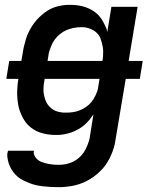

<svg xmlns="http://www.w3.org/2000/svg" viewBox="-20 -548 640 791"><path d="M215 223Q201 223 186 222Q171 221 157 219.5Q143 218 129.5 215Q116 212 103 207Q90 202 77.5 196Q65 190 54.5 181.5Q44 173 36 162.5Q28 152 22 140Q16 128 12.5 112Q9 96 10 86L13 73H120Q118 80 119.5 86Q121 92 124.5 97.5Q128 103 132 107Q136 111 141.5 114.5Q147 118 153.5 120Q160 122 166 124Q172 126 178.5 127Q185 128 191 129Q197 130 204.5 130.5Q212 131 217 131H223Q237 131 252 128Q267 125 280.5 118.5Q294 112 306 101.5Q318 91 326 78.5Q334 66 340.5 49.5Q347 33 349 23L365 -77Q357 -65 347.5 -53.5Q338 -42 327 -32.5Q316 -23 302.5 -15.5Q289 -8 275.5 -3Q262 2 245.5 5Q229 8 220 8H209Q192 8 176 5.5Q160 3 145 -2Q130 -7 117 -15.5Q104 -24 93.5 -35Q83 -46 75.5 -60Q68 -74 62.5 -88.5Q57 -103 54.5 -119Q52 -135 51 -151Q50 -167 51.5 -186.5Q53 -206 55 -218L56 -223H6L18 -297H68L74 -332Q76 -346 79.5 -360Q83 -374 87 -387.5Q91 -401 97.5 -414.5Q104 -428 112 -440.5Q120 -453 130 -464.5Q140 -476 151.5 -486Q163 -496 175.5 -504Q188 -512 201.5 -517Q215 -522 232 -525Q249 -528 258 -528H270Q287 -528 303.5 -525.5Q320 -523 335 -517.5Q350 -512 363.5 -503.5Q377 -495 387.5 -483.5Q398 -472 406.5 -455.5Q415 -439 419 -429L422 -416L439 -520H547L510 -297H568L556 -223H498L456 27Q454 43 449.5 58.5Q445 74 438.5 89Q432 104 423.5 118.5Q415 133 404 145.5Q393 158 380 169Q367 180 352.5 189Q338 198 322.5 204.5Q307 211 291 215Q275 219 257 221Q239 223 229 223ZM176 -297H402Q404 -307 404.5 -316.5Q405 -326 405 -335.5Q405 -345 403.5 -354Q402 -363 399.5 -372Q397 -381 394 -389.5Q391 -398 385.5 -405Q380 -412 373 -417.5Q366 -423 357.5 -427Q349 -431 339 -433.5Q329 -436 322 -436H313Q299 -436 283.5 -433Q268 -430 254 -424Q240 -418 227 -407.5Q214 -397 205 -384.5Q196 -372 189.5 -355Q183 -338 181 -329ZM245 -84H253Q267 -84 281 -86Q295 -88 308.5 -93.5Q322 -99 334.5 -107.5Q347 -116 356.5 -127.5Q366 -139 373.5 -155Q381 -171 383 -180L390 -223H164L163 -217Q161 -208 160 -198.5Q159 -189 159 -179.5Q159 -170 160.5 -161Q162 -152 164.5 -143.5Q167 -135 171 -127Q175 -119 180.5 -112.5Q186 -106 193 -100.5Q200 -95 208 -91.5Q216 -88 227 -86Q238 -84 245 -84Z"/></svg>

Font: Iosevka Aile Semibold Oblique
Style: Regular
Weight: 600
Italic angle: -9°
Designer: Belleve Invis
Foundry: Belleve Invis
Version: Version 31.1.0; ttfautohint (v1.8.4)